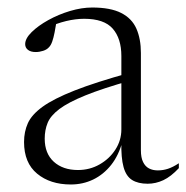

<svg xmlns="http://www.w3.org/2000/svg" viewBox="-20 -481 496 511"><path d="M326 -287.5 328.5 -267Q252.5 -245.5 207 -227Q161.5 -208.5 138 -190.8Q114.5 -173 106.8 -154Q99 -135 99 -112Q99 -72.5 123.2 -50.5Q147.5 -28.5 187.5 -28.5Q219 -28.5 245.2 -43.5Q271.5 -58.5 287.2 -83Q303 -107.5 303 -136.5V-332Q303 -378.5 280 -404.8Q257 -431 204 -431Q181.5 -431 156.2 -425Q131 -419 101.5 -405.5L130.5 -424Q128 -408 125.2 -394.2Q122.5 -380.5 119 -370.5Q115.5 -360.5 110.5 -355.5Q105 -349 95 -345.8Q85 -342.5 75 -342.5Q62 -342.5 54.5 -348.2Q47 -354 47 -363.5Q47 -378.5 64.2 -395.5Q81.5 -412.5 108.5 -427.5Q135.5 -442.5 166.5 -451.8Q197.5 -461 225.5 -461Q274 -461 302.5 -446.5Q331 -432 343 -404.8Q355 -377.5 355 -340V-81Q355 -61.5 360.8 -49.8Q366.5 -38 376.5 -32.8Q386.5 -27.5 400 -27.5Q414 -27.5 427 -31.8Q440 -36 456 -46.5V-33.5Q435 -11 414.8 -1.5Q394.5 8 373 8Q347.5 8 331.5 -2Q315.5 -12 308.8 -36.5Q302 -61 303 -103.5L306 -105Q296 -67.5 275.8 -42Q255.5 -16.5 228 -3.2Q200.5 10 168.5 10Q113.5 10 78.8 -18.8Q44 -47.5 44 -103Q44 -130.5 54.2 -153.2Q64.5 -176 93.5 -197Q122.5 -218 178.2 -240Q234 -262 326 -287.5Z"/></svg>

Font: Newsreader 36pt Light
Style: Regular
Weight: 300
Designer: Hugues Gentile
Foundry: Production Type
Version: Version 1.003